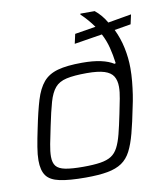

<svg xmlns="http://www.w3.org/2000/svg" viewBox="-84 -811 753 888"><g transform="rotate(-10 292.5 -367.5)"><path d="M247 8Q170 8 125.5 -1.5Q81 -11 63 -36Q45 -61 45 -108Q45 -134 51 -170.5Q57 -207 67 -254Q83 -333 98.5 -384Q114 -435 139 -464.5Q164 -494 207.5 -506Q251 -518 322 -518Q373 -518 409.5 -510Q446 -502 469 -487L475 -489Q470 -528 461 -563.5Q452 -599 435 -631L304 -610L314 -655L412 -671Q400 -688 385 -705.5Q370 -723 353 -739L354 -743H421Q437 -730 450.5 -714Q464 -698 474 -680L584 -699L574 -654L497 -641Q518 -598 528 -550Q538 -502 538 -455Q538 -424 535 -392.5Q532 -361 527.5 -331.5Q523 -302 517 -276Q503 -205 490 -156Q477 -107 460.5 -75Q444 -43 417.5 -25Q391 -7 350 0.5Q309 8 247 8ZM244 -43Q293 -43 325 -48Q357 -53 376.5 -65.5Q396 -78 408.5 -102Q421 -126 430.5 -163Q440 -200 451 -254Q459 -293 465 -324Q471 -355 471 -379Q471 -409 459 -428.5Q447 -448 417.5 -457.5Q388 -467 335 -467Q275 -467 239.5 -459Q204 -451 185 -428.5Q166 -406 154 -364Q142 -322 128 -254Q118 -207 111.5 -173Q105 -139 105 -115Q105 -86 117.5 -70.5Q130 -55 160.5 -49Q191 -43 244 -43Z"/></g></svg>

Font: Saira Thin Light
Style: Italic
Weight: 300
Italic angle: -12°
Version: Version 1.101